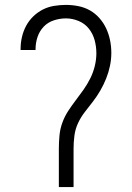

<svg xmlns="http://www.w3.org/2000/svg" viewBox="-20 -763 540 783"><path d="M220 0V-156Q220 -183 222.5 -210Q225 -237 234 -262Q243 -287 257.5 -309.5Q272 -332 288.5 -353.5Q305 -375 320.5 -397Q336 -419 348 -443Q360 -467 366.5 -493.5Q373 -520 373 -546Q373 -573 366 -599Q359 -625 342.5 -646Q326 -667 300.5 -677.5Q275 -688 249 -688Q224 -688 199.5 -680Q175 -672 158 -654Q141 -636 133 -612Q125 -588 125 -563V-559H64V-564Q64 -588 69.5 -612Q75 -636 86.5 -657.5Q98 -679 115.5 -696Q133 -713 154.5 -724Q176 -735 200.5 -739Q225 -743 249 -743Q274 -743 299.5 -738Q325 -733 347 -720.5Q369 -708 386 -688.5Q403 -669 413.5 -646Q424 -623 429 -598Q434 -573 434 -547Q434 -521 428.5 -494.5Q423 -468 413 -443Q403 -418 389.5 -394.5Q376 -371 359.5 -349.5Q343 -328 326.5 -307Q310 -286 298.5 -261.5Q287 -237 283.5 -210Q280 -183 280 -156V0Z"/></svg>

Font: Iosevka Fixed SS04 Light
Style: Regular
Weight: 300
Monospace: yes
Designer: Belleve Invis
Foundry: Belleve Invis
Version: Version 32.5.0